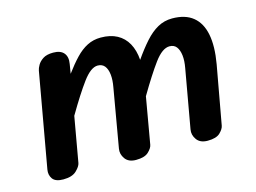

<svg xmlns="http://www.w3.org/2000/svg" viewBox="-76 -639 1026 768"><g transform="rotate(-15 437.5 -255.0)"><path d="M100.5 0Q68 0 56.2 -16.5Q44.5 -33 48.5 -55L118 -446Q119.5 -455 126.8 -467.8Q134 -480.5 149.2 -490.5Q164.5 -500.5 191.5 -500.5Q222 -500.5 235.5 -484.2Q249 -468 244 -439.5L237.5 -400.5Q262.5 -434.5 285.8 -459Q309 -483.5 334.5 -496.5Q360 -509.5 390.5 -509.5Q430.5 -509.5 458.2 -494.5Q486 -479.5 501.8 -451Q517.5 -422.5 520.5 -382.5Q548 -422 573.5 -450.5Q599 -479 626.2 -494.2Q653.5 -509.5 686.5 -509.5Q740.5 -509.5 772.5 -483.5Q804.5 -457.5 814.2 -408Q824 -358.5 811.5 -286.5L767.5 -43.5Q765 -30 749.5 -15Q734 0 698 0Q667 0 653 -19.8Q639 -39.5 643 -61.5L686 -304Q691.5 -333.5 688.8 -356.2Q686 -379 676 -391.8Q666 -404.5 647.5 -404.5Q617.5 -404.5 584.2 -359.2Q551 -314 505 -236L471.5 -43.5Q469 -30 453 -15Q437 0 401.5 0Q370.5 0 356.5 -19.8Q342.5 -39.5 346.5 -61.5L388.5 -304Q394 -333.5 391.5 -356.2Q389 -379 378.8 -391.8Q368.5 -404.5 350 -404.5Q321.5 -404.5 287.8 -358.8Q254 -313 208 -234.5L175 -47.5Q172.5 -34 154.8 -17Q137 0 100.5 0Z"/></g></svg>

Font: Edu AU VIC WA NT Hand SemiBold
Style: Regular
Weight: 600
Version: Version 1.001